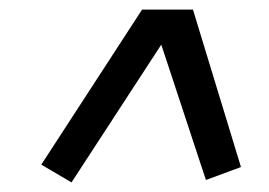

<svg xmlns="http://www.w3.org/2000/svg" viewBox="-20 -623 560 400"><path d="M409 -248 316 -530 129 -243 66 -280 276 -603H382L482 -275Z"/></svg>

Font: Grenze SemiBold
Style: Italic
Weight: 600
Italic angle: -10°
Designer: Renata Polastri
Foundry: Omnibus-Type
Version: Version 1.002; ttfautohint (v1.8)